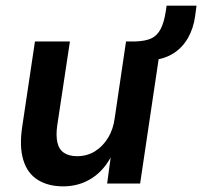

<svg xmlns="http://www.w3.org/2000/svg" viewBox="-20 -651 717 681"><path d="M204 10Q151 10 114 -13Q77 -36 62.5 -84Q48 -132 59 -203L104 -504H228L183 -206Q178 -171 183.5 -146Q189 -121 207 -109Q225 -97 253 -97Q289 -97 317 -114.5Q345 -132 363.5 -162.5Q382 -193 387 -233L427 -504H552L477 0H360L374 -103H378Q351 -48 306 -19Q261 10 204 10ZM523 -438 458 -484 460 -504Q495 -505 516 -514.5Q537 -524 549.5 -547.5Q562 -571 568 -611L571 -631H677L672 -593Q666 -550 646.5 -516Q627 -482 595.5 -462Q564 -442 523 -438Z"/></svg>

Font: Nunitoga
Style: Bold Italic
Weight: 700
Italic angle: -9°
Designer: Vernon Adams
Foundry: Vernon Adams
Version: Version 1.0